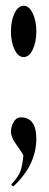

<svg xmlns="http://www.w3.org/2000/svg" viewBox="-20 -616 169 666"><path d="M18 -159Q18 -177 27.5 -193Q37 -209 52 -209Q106 -209 106 -135Q106 -44 27 30Q23 30 19 24Q44 -3 51 -22.5Q58 -42 61 -77Q56 -88 37 -114Q18 -140 18 -159ZM30.5 -444Q18 -470 18 -507Q18 -544 30.5 -570Q43 -596 62 -596Q81 -596 93.5 -570Q106 -544 106 -507Q106 -470 93.5 -444Q81 -418 62 -418Q43 -418 30.5 -444Z"/></svg>

Font: Cathisma Unicode
Style: Normal
Weight: 400
Version: Version 1.0